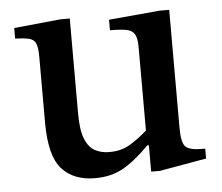

<svg xmlns="http://www.w3.org/2000/svg" viewBox="-42 -524 673 581"><g transform="rotate(-5 294.5 -234.0)"><path d="M225 10Q159 10 123.5 -30Q88 -70 88 -171V-371Q88 -399 82.5 -411.5Q77 -424 62 -427.5Q47 -431 20 -432V-464L161 -478H190V-189Q190 -139 201 -112Q212 -85 231 -75Q250 -65 274 -65Q310 -65 335.5 -80Q361 -95 390 -120V-373Q390 -400 383 -412.5Q376 -425 358.5 -428.5Q341 -432 308 -432V-464L463 -478H492V-119Q492 -73 505 -61.5Q518 -50 555 -50H564V-20L422 5H395V-75H390Q348 -32 311 -11Q274 10 225 10Z"/></g></svg>

Font: STIX Two Text Medium
Style: Regular
Weight: 500
Designer: Ross Mills, John Hudson & Paul Hanslow, Tiro Typeworks Ltd; with prior portions MicroPress Inc., and Coen Hoffman.
Foundry: Tiro Typeworks Ltd
Version: Version 2.13 b171